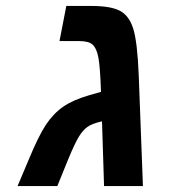

<svg xmlns="http://www.w3.org/2000/svg" viewBox="-20 -626 640 646"><path d="M287.1 -606Q353 -606 384 -589.4Q415 -572.8 428.7 -528.1Q442.4 -483.4 446.8 -372.1L460.9 0H330.1L323.2 -217.8Q289.1 -210 273.7 -198.7Q258.3 -187.5 244.9 -165.3Q231.4 -143.1 209.2 -89.4Q187 -35.6 172.9 0H39.1L76.2 -87.9Q109.4 -168.5 134.5 -206.3Q159.7 -244.1 192.4 -266.8Q225.1 -289.6 278.8 -305.2L319.8 -316.9Q316.9 -402.3 311 -432.6Q305.2 -462.9 292.2 -475.3Q279.3 -487.8 246.1 -487.8H180.2L203.1 -606Z"/></svg>

Font: Liberation Mono
Style: Bold Italic
Weight: 700
Italic angle: -12°
Monospace: yes
Designer: Steve Matteson
Foundry: Ascender Corporation
Version: Version 2.1.5